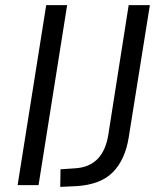

<svg xmlns="http://www.w3.org/2000/svg" viewBox="-20 -725 620 752"><path d="M49 0 161 -705H243L131 0ZM216 7 217 -62 277 -66Q384 -74 404 -196L484 -705H567L484 -186Q470 -99 422 -50.5Q374 -2 280 4Z"/></svg>

Font: Nunito Sans
Style: Italic
Weight: 400
Italic angle: -9°
Designer: Vernon Adams
Foundry: Vernon Adams
Version: Version 3.006; ttfautohint (v1.8.3)